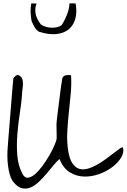

<svg xmlns="http://www.w3.org/2000/svg" viewBox="-20 -1105 746 1130"><path d="M58.6 -34.2Q44.9 -51.8 37.6 -77.6Q30.3 -103.5 26.9 -131.8Q23.4 -160.2 23.4 -188Q23.4 -215.8 25.4 -237.3Q26.4 -252 28.8 -284.2Q31.2 -316.4 34.7 -356.4Q38.1 -396.5 41.5 -440.4Q44.9 -484.4 48.3 -524.4Q51.8 -564.5 54.2 -596.2Q56.6 -627.9 58.6 -643.6Q63.5 -652.3 72.8 -659.2Q82 -666 92.8 -661.1Q106.4 -653.3 110.8 -640.6Q115.2 -627.9 115.2 -612.8Q115.2 -597.7 112.8 -583Q110.4 -568.4 110.4 -558.6Q107.4 -507.8 97.7 -445.8Q87.9 -383.8 82.5 -319.3Q77.1 -254.9 81.5 -193.8Q85.9 -132.8 110.4 -85Q124 -57.6 143.6 -59.1Q163.1 -60.5 185.1 -79.1Q207 -97.7 229.5 -127.9Q252 -158.2 270 -189.9Q288.1 -221.7 299.8 -248.5Q311.5 -275.4 313.5 -288.1V-306.6Q313.5 -321.3 313 -338.9Q312.5 -356.4 312.5 -371.1Q312.5 -385.7 313.5 -389.6Q314.5 -404.3 319.3 -440.4Q324.2 -476.6 329.1 -517.1Q334 -557.6 338.9 -593.8Q343.8 -629.9 346.7 -643.6Q351.6 -659.2 368.2 -662.1Q384.8 -665 398.4 -661.1Q401.4 -605.5 396 -550.3Q390.6 -495.1 384.8 -439.9Q378.9 -384.8 376 -329.6Q373 -274.4 380.9 -219.7Q388.7 -169.9 405.8 -144.5Q422.9 -119.1 445.3 -111.8Q467.8 -104.5 494.6 -111.8Q521.5 -119.1 548.8 -134.3Q576.2 -149.4 602.1 -168.5Q627.9 -187.5 648.9 -203.6Q669.9 -219.7 684.1 -230Q698.2 -240.2 703.1 -237.3Q711.9 -210 693.8 -179.2Q675.8 -148.4 642.1 -122.6Q608.4 -96.7 563.5 -80.6Q518.6 -64.5 474.1 -65.9Q429.7 -67.4 391.1 -90.8Q352.5 -114.3 330.1 -168.9Q314.5 -156.2 295.4 -132.8Q276.4 -109.4 254.9 -84Q233.4 -58.6 209.5 -35.6Q185.5 -12.7 160.6 -2Q135.7 8.8 109.9 2.9Q84 -2.9 58.6 -34.2ZM424.8 -1085Q433.6 -1039.1 424.8 -1000.5Q416 -961.9 389.6 -937Q363.3 -912.1 318.4 -905.3Q273.4 -898.4 210 -918Q194.3 -926.8 183.1 -946.3Q171.9 -965.8 166 -981.4Q161.1 -1004.9 160.2 -1031.7Q159.2 -1058.6 164.1 -1085L195.3 -1084Q184.6 -1058.6 189 -1027.8Q193.4 -997.1 220.7 -960.9Q233.4 -952.1 250 -947.3Q266.6 -942.4 284.2 -941.9Q301.8 -941.4 317.4 -945.3Q333 -949.2 343.8 -958Q368.2 -999 378.4 -1030.3Q388.7 -1061.5 388.7 -1085Z"/></svg>

Font: Over the Rainbow
Style: Regular
Weight: 400
Designer: Kimberly Geswein
Foundry: Kimberly Geswein
Version: Version 1.002 2010